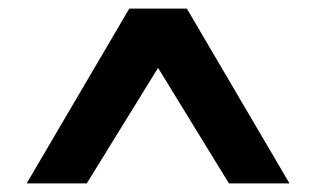

<svg xmlns="http://www.w3.org/2000/svg" viewBox="-20 -720 736 447"><path d="M42 -293 281 -700H415L654 -293H513L348 -562L182 -293Z"/></svg>

Font: DM Sans 9pt ExtraBold
Style: Regular
Weight: 800
Version: Version 4.004;gftools[0.9.30]